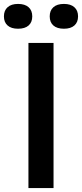

<svg xmlns="http://www.w3.org/2000/svg" viewBox="-78 -959 418 979"><path d="M67 0V-740H195V0ZM248 -812.5Q213 -812.5 194.2 -829Q175.5 -845.5 175.5 -875.5Q175.5 -905.5 194.2 -922.2Q213 -939 248 -939Q282.5 -939 301.2 -922.2Q320 -905.5 320 -875.5Q320 -845.5 301.2 -829Q282.5 -812.5 248 -812.5ZM14 -812.5Q-20.5 -812.5 -39.2 -829Q-58 -845.5 -58 -875.5Q-58 -905.5 -39.2 -922.2Q-20.5 -939 14 -939Q49 -939 67.8 -922.2Q86.5 -905.5 86.5 -875.5Q86.5 -845.5 67.8 -829Q49 -812.5 14 -812.5Z"/></svg>

Font: Encode Sans SemiCondensed SemiCondensed SemiBold
Style: Regular
Weight: 600
Width: 4
Designer: Multiple Designers
Foundry: Impallari Type
Version: Version 3.000; ttfautohint (v1.8.3) -l 8 -r 50 -G 200 -x 14 